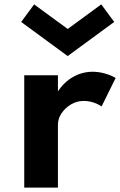

<svg xmlns="http://www.w3.org/2000/svg" viewBox="-20 -855 547 875"><path d="M90.5 0H244V-286Q244 -314.5 260.8 -339.2Q277.5 -364 304.2 -379.5Q331 -395 361 -395Q404.5 -395 443 -370L507 -499.5Q487 -512 458.2 -520Q429.5 -528 402.5 -528Q355 -528 313.8 -504.8Q272.5 -481.5 244 -438.5V-512H90.5ZM288.5 -599.5 500.5 -755 441.5 -835 288.5 -723 135.5 -835 76.5 -755Z"/></svg>

Font: Spartan
Style: Bold
Weight: 700
Designer: Matt Bailey, Mirko Velimirovic
Foundry: Matt Bailey
Version: Version 1.003; ttfautohint (v1.8.3)